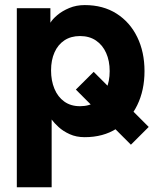

<svg xmlns="http://www.w3.org/2000/svg" viewBox="-20 -541 641 775"><path d="M508.4 43.1 580.3 -28.6 358.1 -251 286.2 -179.4ZM186.1 -256.8Q186.1 -298.3 200 -329.5Q213.8 -360.7 240 -378.1Q266.3 -395.5 302.9 -395.5Q340.7 -395.5 367.4 -377.4Q394.1 -359.3 408.4 -327.3Q422.7 -295.4 422.7 -253.9Q422.7 -212.4 408.4 -180.5Q394.1 -148.5 367.4 -130.4Q340.7 -112.3 302.9 -112.3Q265.4 -112.3 239.3 -131.2Q213.2 -150 199.7 -182.7Q186.1 -215.3 186.1 -256.8ZM47.9 -425.8V214.8H188.5V-58.6Q198.3 -44.8 216.6 -28.1Q234.8 -11.4 261.3 0.6Q287.9 12.7 322 12.7Q396.4 12.7 450.5 -21.8Q504.6 -56.2 533.9 -116.4Q563.3 -176.6 563.3 -253.9Q563.3 -331.2 533.9 -391.4Q504.6 -451.6 450.5 -486Q396.4 -520.5 322 -520.5Q287.9 -520.5 259.5 -508.6Q231.1 -496.7 211.4 -480.1Q191.8 -463.5 183.4 -449.2V-507.8H47.9Q47.9 -507.8 47.9 -497.8Q47.9 -487.8 47.9 -469.2Q47.9 -450.7 47.9 -425.8Z"/></svg>

Font: Giphurs SC
Style: Regular
Weight: 400
Version: Version 0.920